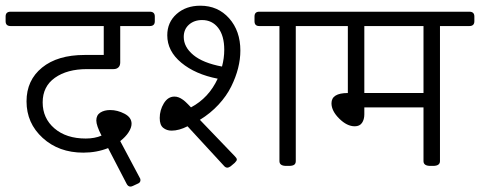

<svg xmlns="http://www.w3.org/2000/svg" viewBox="-45 -591 1710 684"><path d="M488.7 -549.3Q506.5 -549.3 506.5 -532.3V-515.3Q506.5 -498.2 488.7 -498.2H383.3V-368.6Q383.3 -357.1 376.9 -351Q370.6 -344.8 359.5 -344.8H264.8Q194.2 -344.8 150.6 -313.9Q107 -283 107 -226.3Q107 -169.6 149 -133.6Q191 -97.5 260.4 -97.5Q292.1 -97.5 316.7 -107.8Q298.1 -143.9 298.1 -161.7Q298.1 -180.7 312.3 -189.9Q326.6 -199 347.6 -199Q373.4 -199 398.5 -185.9Q423.7 -172.8 423.7 -150.2Q423.7 -136.3 413 -119.7Q402.3 -103.1 383.3 -88.4L452.2 41.2Q455.4 45.6 455.4 50.3Q455.4 59.8 445.5 63.4L428.5 71.3Q423.7 73.7 419.7 73.7Q411 73.7 405.9 63.4L340.1 -63.4Q299.2 -47.2 251.7 -47.2Q164.5 -47.2 107 -99.7Q49.5 -152.2 49.5 -229.9Q49.5 -305.2 104.8 -350.2Q160.1 -395.2 256.4 -395.2H324.6V-498.2H-7.1Q-25 -498.2 -25 -515.3V-532.3Q-25 -549.3 -7.1 -549.3Z M811.3 -410.6Q811.3 -380.1 803.2 -348Q795.1 -315.9 778.6 -282.6Q762.2 -249.3 733.5 -218.2Q704.7 -187.1 667.1 -164.1L791.9 -34.1Q798.7 -27.3 798.7 -22.6Q798.7 -18.2 791.1 -10.7L776.5 1.6Q769.3 6.3 765.4 6.3Q758.2 6.3 753.1 0L623.1 -141.1Q592.5 -125.6 566.4 -125.6Q548.9 -125.6 536.5 -135.6Q524 -145.5 524 -170.4Q524 -198.6 538.6 -222.8Q553.3 -246.9 576.3 -246.9Q580.3 -246.9 583.8 -246.3Q587.4 -245.7 591.2 -244.2Q594.9 -242.6 597.9 -241.2Q600.9 -239.8 604.4 -237.2Q608 -234.6 610.2 -233.1Q612.4 -231.5 615.7 -228.3Q619.1 -225.1 620.3 -223.9Q621.5 -222.8 624.7 -219.6Q627.8 -216.4 628.2 -216L635.4 -208.5Q698.8 -242.2 730.5 -310.7Q650.8 -326.2 600.9 -367.6Q550.9 -409 550.9 -465.3Q550.9 -511.7 584.2 -541.2Q617.5 -570.7 668.6 -570.7Q731.3 -570.7 771.3 -525.8Q811.3 -480.8 811.3 -410.6ZM1113.4 -549.3Q1131.2 -549.3 1131.2 -532.3V-515.3Q1131.2 -498.2 1113.4 -498.2H1008.7V-17Q1008.7 -8.3 1003.2 -4.2Q997.6 0 984.5 0H974.6Q950.5 0 950.5 -17V-498.2H878.7Q861.7 -498.2 861.7 -515.3V-532.3Q861.7 -549.3 878.7 -549.3ZM609.6 -459.4Q609.6 -423.3 643.9 -395Q678.2 -366.6 745.9 -353.9Q753.9 -384.1 753.9 -413.8Q753.9 -463.7 732.3 -491.7Q710.7 -519.6 675 -519.6Q646.8 -519.6 628.2 -503.2Q609.6 -486.7 609.6 -459.4Z M1627 -549.3Q1644.9 -549.3 1644.9 -532.3V-515.3Q1644.9 -498.2 1627 -498.2H1522.4V-17Q1522.4 0 1497.8 0H1488.3Q1463.7 0 1463.7 -17V-208.5H1252.9V-183.5Q1252.9 -165.3 1244.6 -153.2Q1236.2 -141.1 1218.8 -141.1Q1191 -141.1 1163.5 -168.5Q1135.9 -195.8 1135.9 -223.1Q1135.9 -259.6 1194.2 -259.6V-498.2H1099.5Q1081.6 -498.2 1081.6 -515.3V-532.3Q1081.6 -549.3 1099.5 -549.3ZM1463.7 -259.6V-498.2H1252.9V-259.6Z"/></svg>

Font: Jaldi
Style: Regular
Weight: 400
Designer: Pablo Cosgaya and Nicolas Silva
Foundry: Omnibus-Type
Version: Version 1.001;PS 001.001;hotconv 1.0.70;makeotf.lib2.5.58329